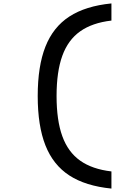

<svg xmlns="http://www.w3.org/2000/svg" viewBox="-20 -940 790 1120"><path d="M200 -380Q200 -554 245 -668Q290 -782 384.5 -843.5Q479 -905 630 -920V-820Q518 -807 447.5 -757Q377 -707 343.5 -614.5Q310 -522 310 -380Q310 -238 343.5 -145.5Q377 -53 447.5 -3Q518 47 630 60V160Q479 145 384.5 83.5Q290 22 245 -92Q200 -206 200 -380Z"/></svg>

Font: Martian Mono VF sWd Rg
Style: Regular
Weight: 400
Width: 6
Monospace: yes
Designer: Roman Shamin
Foundry: Evil Martians
Version: Version 1.100